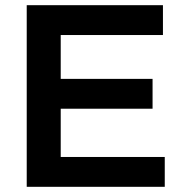

<svg xmlns="http://www.w3.org/2000/svg" viewBox="-20 -720 695 740"><path d="M83 0V-700H608V-585H214V-416H568V-301H214V-115H615V0Z"/></svg>

Font: REM Medium
Style: Regular
Weight: 500
Designer: Octavio Pardo
Foundry: Ashler Design
Version: Version 1.005;gftools[0.9.28]